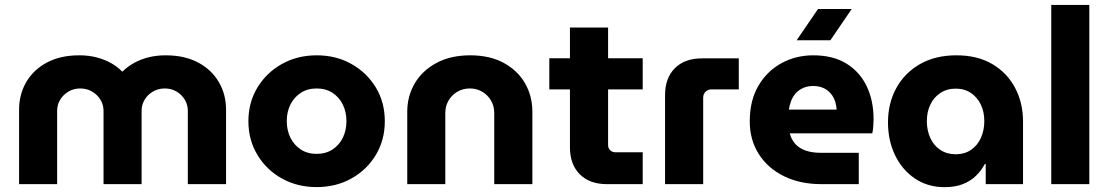

<svg xmlns="http://www.w3.org/2000/svg" viewBox="-20 -750 4514 782"><path d="M57.7 0V-302.7Q57.7 -366 87.3 -416.3Q117 -466.7 171.8 -495.7Q226.7 -524.7 303 -524.7Q340.7 -524.7 372.7 -516.5Q404.7 -508.3 431.3 -493.5Q458 -478.7 477.3 -458.7H479Q499.3 -478.7 525.8 -493.5Q552.3 -508.3 584.7 -516.5Q617 -524.7 654.7 -524.7Q731.3 -524.7 786.3 -495.7Q841.3 -466.7 871 -416.3Q900.7 -366 900.7 -302.7V0H745V-298.3Q745 -323.3 732.7 -343.8Q720.3 -364.3 699.3 -377Q678.3 -389.7 651 -389.7Q624.3 -389.7 602.8 -377Q581.3 -364.3 569 -343.8Q556.7 -323.3 556.7 -298.3V0H401.7V-298.3Q401.7 -323.3 389.2 -343.8Q376.7 -364.3 355.3 -377Q334 -389.7 306.7 -389.7Q280.3 -389.7 258.8 -377Q237.3 -364.3 225 -343.8Q212.7 -323.3 212.7 -298.3V0Z M1269.7 12Q1191 12 1128.2 -23Q1065.3 -58 1028.5 -119Q991.7 -179.9 991.7 -256.3Q991.7 -332.7 1028.5 -393.5Q1065.3 -454.3 1128.3 -489.5Q1191.3 -524.7 1270 -524.7Q1348.7 -524.7 1411.3 -489.5Q1474 -454.3 1510.7 -393.8Q1547.3 -333.3 1547.3 -256.1Q1547.3 -179.7 1510.7 -118.8Q1474 -58 1411.2 -23Q1348.3 12 1269.7 12ZM1269.6 -123.3Q1306.7 -123.3 1334 -141Q1361.3 -158.7 1376.2 -188.8Q1391 -218.8 1391 -256.6Q1391 -294.3 1376.2 -324.3Q1361.3 -354.3 1334 -372Q1306.7 -389.7 1269.7 -389.7Q1232.7 -389.7 1205.3 -372Q1178 -354.4 1163 -324.4Q1148 -294.5 1148 -256.7Q1148 -219 1163 -188.9Q1178 -158.7 1205.3 -141Q1232.6 -123.3 1269.6 -123.3Z M1638.7 0V-294.7Q1638.7 -359 1669.7 -411.2Q1700.7 -463.3 1758.3 -494Q1816 -524.7 1895 -524.7Q1974.7 -524.7 2031.3 -494Q2088 -463.3 2118.2 -411.2Q2148.3 -359 2148.3 -294.7V0H1993V-290.7Q1993 -317.7 1980 -340.2Q1967 -362.7 1944.5 -376.2Q1922 -389.7 1893.7 -389.7Q1865.3 -389.7 1842.5 -376.2Q1819.7 -362.7 1806.7 -340.2Q1793.7 -317.7 1793.7 -290.7V0Z M2452 0Q2381.3 0 2341.3 -40.3Q2301.3 -80.7 2301.3 -150V-638H2456.7V-158.7Q2456.7 -146.7 2465.3 -138.2Q2474 -129.7 2486 -129.7H2597.7V0ZM2217.3 -386V-512.7H2597.7V-386Z M2688.7 0V-362.3Q2688.7 -432.3 2728.7 -472.3Q2768.7 -512.3 2839.7 -512.3H2989V-386H2878Q2863.7 -386 2853.8 -376.5Q2844 -367 2844 -352V0Z M3325.7 0Q3238.7 0 3173 -32.3Q3107.3 -64.7 3070.5 -122.5Q3033.7 -180.3 3033.7 -256Q3033.7 -340.3 3068.7 -400.3Q3103.7 -460.3 3162.5 -492.5Q3221.3 -524.7 3292.3 -524.7Q3373.3 -524.7 3427.8 -490.8Q3482.3 -457 3510.2 -398.3Q3538 -339.7 3538 -264.7Q3538 -251.7 3536.7 -234.5Q3535.3 -217.3 3532.7 -207H3196.7Q3203.3 -180.7 3220 -162.8Q3236.7 -145 3262.7 -136.3Q3288.7 -127.7 3321.3 -127.7H3477.7V0ZM3193 -303.7H3387.7Q3386.3 -320.3 3382 -335Q3377.7 -349.7 3369.5 -361.5Q3361.3 -373.3 3350.3 -381.8Q3339.3 -390.3 3324.5 -395Q3309.7 -399.7 3292 -399.7Q3269 -399.7 3251.2 -391.7Q3233.3 -383.7 3221.3 -370.3Q3209.3 -357 3202.5 -339.7Q3195.7 -322.3 3193 -303.7ZM3224.7 -586 3311.7 -713.3H3449L3362 -586Z M3827 12.3Q3758.7 12.3 3706.7 -22.7Q3654.7 -57.7 3625.7 -117.5Q3596.7 -177.3 3596.7 -252Q3596.7 -329.7 3630.7 -391.5Q3664.7 -453.3 3727.2 -489Q3789.7 -524.7 3875.3 -524.7Q3961 -524.7 4021.3 -489.2Q4081.7 -453.7 4114.2 -392.5Q4146.7 -331.3 4146.7 -255V0H3994.7V-82.3H3991.3Q3977 -55.3 3954.8 -33.8Q3932.7 -12.3 3901.3 0Q3870 12.3 3827 12.3ZM3872.7 -121.7Q3908.3 -121.7 3934.5 -139.3Q3960.7 -157 3974.8 -187.8Q3989 -218.7 3989 -256.7Q3989 -294.3 3974.8 -324Q3960.7 -353.7 3934.5 -371.3Q3908.3 -389 3872.7 -389Q3836.7 -389 3810 -371.3Q3783.3 -353.7 3769.2 -324Q3755 -294.3 3755 -256.7Q3755 -218.7 3769.2 -187.8Q3783.3 -157 3810 -139.3Q3836.7 -121.7 3872.7 -121.7Z M4261.7 0V-730H4416.7V0Z"/></svg>

Font: MuseoModerno Thin
Style: Regular
Weight: 100
Designer: Pablo Cosgaya, Héctor Gatti, Marcela Romero, and the Authors of The MuseoModerno Project.
Foundry: Omnibus-Type Team
Version: Version 1.003